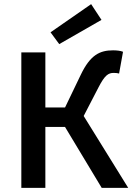

<svg xmlns="http://www.w3.org/2000/svg" viewBox="-20 -907 639 927"><path d="M83 0H199V-294H294L471 0H599L384 -347L456 -486C486 -544 503 -555 529 -555C540 -555 548 -554 555 -552L574 -657C562 -662 544 -664 526 -664C462 -664 416 -642 370 -546L294 -388H199V-654H83ZM266 -694 470 -811 420 -887 224 -751Z"/></svg>

Font: DAIFUKU Sans Semibold
Style: Regular
Weight: 600
Designer: Original font ‘Source Sans 3’ : Paul D. Hunt
Foundry: Daifuku
Version: Version 1.000